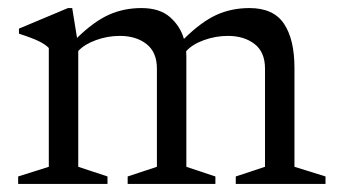

<svg xmlns="http://www.w3.org/2000/svg" viewBox="-20 -456 836 476"><path d="M442 -317V-42.5L514 -18.5V0H296.5V-18.5L369 -42.5V-286Q369 -326.5 343.2 -346.8Q317.5 -367 277 -367Q246.5 -367 217.8 -356.5Q189 -346 174 -329.5V-42.5L246.5 -18.5V0H25V-18.5L101 -42.5V-337Q93 -345.5 77 -353.5Q61 -361.5 27 -372.5V-385L148.5 -436H159L171 -362Q212.5 -402.5 249.5 -419.2Q286.5 -436 330.5 -436Q376 -436 401.5 -413.5Q427 -391 436 -359.5Q478.5 -401.5 516 -418.8Q553.5 -436 598.5 -436Q658 -436 684 -397.2Q710 -358.5 710 -287.5V-42.5L787 -18.5V0H564.5V-18.5L637 -42.5V-286Q637 -327 611 -347Q585 -367 545 -367Q514.5 -367 485.5 -356.5Q456.5 -346 441.5 -329Q442 -323 442 -317Z"/></svg>

Font: Newsreader Text
Style: Regular
Weight: 400
Designer: Hugues Gentile
Foundry: Production Type
Version: Version 1.002